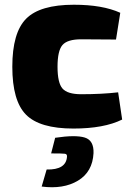

<svg xmlns="http://www.w3.org/2000/svg" viewBox="-20 -531 558 811"><path d="M479 -141 496 -26Q419 12 290 12Q148 12 90 -46.5Q32 -105 32 -249Q32 -393 90.5 -452Q149 -511 292 -511Q413 -511 488 -477L470 -364L323 -365Q265 -365 244 -341Q223 -317 223 -249Q223 -181 244 -157Q265 -133 323 -133Q410 -133 479 -141ZM196 117 213 51Q299 38 338 50Q377 62 375 116Q371 195 309.5 232Q248 269 156 257L177 185Q259 187 263 131Q264 120 254.5 118.5Q245 117 196 117Z"/></svg>

Font: Ezarion Extra Bold
Style: Regular
Weight: 800
Designer: Natanael Gama
Version: Version 1.001;PS 001.001;hotconv 1.0.70;makeotf.lib2.5.58329